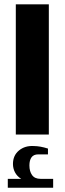

<svg xmlns="http://www.w3.org/2000/svg" viewBox="-20 -623 299 889"><path d="M53.2 0V-603H206.1V0ZM226.1 205.1V246.1H16.1V205.1H78.1Q59.1 193.4 49.3 174.8Q40 156.7 40 136.2Q40 96.7 67.9 73.7Q95.7 50.8 136.2 53.2Q165 53.2 202.1 64.9V91.8H157.2Q135.3 91.8 125.5 106Q116.2 119.6 116.2 143.1Q116.2 170.4 128.4 187.5Q140.6 205.1 168 205.1Z"/></svg>

Font: SimahzazaarabicW05-Bold
Style: Regular
Weight: 700
Designer: Ahmed zaza
Foundry: Ahmed zaza
Version: Version 1.001